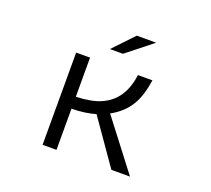

<svg xmlns="http://www.w3.org/2000/svg" viewBox="-134 -957 1268 1154"><g transform="rotate(20 500.0 -380.0)"><path d="M428.7 -654.3 552.7 -785.2H676.8L511.7 -654.3ZM245.1 24.9V-564.9H334V-314.9Q431.6 -317.9 491.7 -344.2Q619.6 -399.9 640.1 -564.9H732.9Q718.8 -467.3 685.1 -408.2Q643.6 -335 562 -291L804.2 24.9H685.1L486.8 -259.3Q420.9 -239.7 334 -238.3V24.9Z"/></g></svg>

Font: BIZ UDPGothic
Style: Regular
Weight: 400
Designer: TypeBank Co., Ltd.
Foundry: Morisawa Inc.
Version: Version 1.051